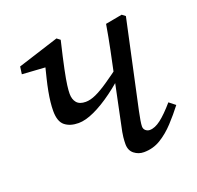

<svg xmlns="http://www.w3.org/2000/svg" viewBox="-95 -589 721 703"><g transform="rotate(-20 265.0 -237.5)"><path d="M164 -169Q131 -169 111 -185Q91 -201 91 -242Q91 -258 93 -276.5Q95 -295 99 -316.5Q103 -338 109 -362.5Q115 -387 122 -415L137 -401L29 -408L33 -437L193 -488L206 -478Q190 -411 182 -372Q174 -333 171.5 -313Q169 -293 169 -281Q169 -259 180 -246Q191 -233 215 -233Q233 -233 255 -243Q277 -253 305.5 -272.5Q334 -292 369 -318L388 -296H378Q341 -260 301.5 -231Q262 -202 226.5 -185.5Q191 -169 164 -169ZM352 13Q331 13 314.5 0Q298 -13 298 -38Q298 -49 299.5 -64.5Q301 -80 308 -111L344 -284Q354 -331 364 -379.5Q374 -428 382 -476L447 -488L460 -478L386 -135Q382 -116 379.5 -101Q377 -86 377 -78Q377 -68 384 -62Q391 -56 400 -56Q420 -56 443.5 -74Q467 -92 498 -128L522 -109Q499 -79 473 -51Q447 -23 417.5 -5Q388 13 352 13Z"/></g></svg>

Font: Source Serif 4
Style: Italic
Weight: 400
Italic angle: -12°
Designer: Frank Grießhammer
Foundry: Adobe Systems Incorporated
Version: Version 4.004;hotconv 1.0.116;makeotfexe 2.5.65601